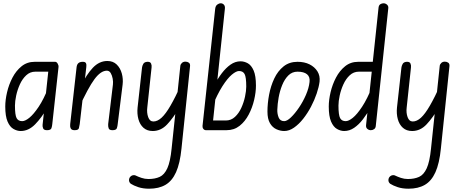

<svg xmlns="http://www.w3.org/2000/svg" viewBox="-20 -792 2819 1168"><path d="M106 5Q84 5 62 -7.5Q40 -20 26 -52.5Q12 -85 12 -144Q12 -184 23 -231Q34 -278 56 -320Q78 -362 111.5 -389Q145 -416 191 -416H301L295 -356H195Q163 -356 139.5 -334Q116 -312 101 -279Q86 -246 78.5 -211Q71 -176 71 -150Q71 -92 81 -73.5Q91 -55 115 -55Q133 -55 158.5 -75.5Q184 -96 215 -142Q246 -188 277 -266L266 -134Q234 -77 194 -36Q154 5 106 5ZM266 0Q247 0 242.5 -11Q238 -22 239 -32L280 -416H316Q324 -416 330.5 -405.5Q337 -395 336 -384L298 -37Q297 -25 293 -12.5Q289 0 266 0Z M434 0Q415 0 410 -11.5Q405 -23 407 -37L446 -384Q448 -400 457 -408Q466 -416 484 -416Q499 -416 503 -407.5Q507 -399 505 -384L465 -37Q463 -25 460 -12.5Q457 0 434 0ZM664 0Q645 0 641 -11.5Q637 -23 638 -37L667 -278Q669 -294 665.5 -313.5Q662 -333 653.5 -347.5Q645 -362 630 -362Q593 -362 554.5 -310Q516 -258 460 -135L472 -268Q506 -339 545 -380Q584 -421 633 -421Q668 -421 690 -399.5Q712 -378 721 -345Q730 -312 726 -278L696 -37Q695 -25 691 -12.5Q687 0 664 0Z M909 5Q875 5 853 -14.5Q831 -34 822 -67Q813 -100 817 -138L844 -381Q845 -391 851.5 -403Q858 -415 876 -416Q894 -417 899 -405.5Q904 -394 902 -381L876 -138Q872 -106 881.5 -79.5Q891 -53 913 -53Q938 -53 963 -76Q988 -99 1017 -149Q1046 -199 1083 -280L1072 -139Q1035 -76 997 -35.5Q959 5 909 5ZM771 285Q777 278 783.5 275.5Q790 273 796.5 273.5Q803 274 808 277Q820 283 840.5 290Q861 297 883 297Q923 297 951.5 284Q980 271 998 231.5Q1016 192 1024 112L1077 -391Q1078 -401 1086.5 -409Q1095 -417 1108 -417Q1120 -417 1129 -410.5Q1138 -404 1136 -388L1084 112Q1075 202 1051 255.5Q1027 309 986.5 332.5Q946 356 887 356Q850 356 821.5 346.5Q793 337 776 326Q766 318 765 306.5Q764 295 771 285Z M1212 -26 1289 -738Q1291 -756 1301.5 -764Q1312 -772 1323 -772Q1334 -772 1342 -763.5Q1350 -755 1348 -738L1270 0H1233Q1223 0 1217 -8Q1211 -16 1212 -26ZM1537 -271Q1537 -231 1526 -184Q1515 -137 1493 -95Q1471 -53 1437.5 -26.5Q1404 0 1358 0H1244L1250 -59H1354Q1386 -59 1409.5 -81Q1433 -103 1448 -136Q1463 -169 1470.5 -204Q1478 -239 1478 -265Q1478 -323 1468 -341.5Q1458 -360 1434 -360Q1417 -360 1390.5 -338Q1364 -316 1333 -267.5Q1302 -219 1270 -141L1283 -273Q1304 -313 1329 -346Q1354 -379 1382.5 -399Q1411 -419 1443 -419Q1466 -419 1487.5 -407Q1509 -395 1523 -363Q1537 -331 1537 -271Z M1709 5Q1685 5 1661 -6Q1637 -17 1622 -43Q1607 -69 1607 -113Q1607 -163 1617 -216Q1627 -269 1648.5 -314.5Q1670 -360 1705 -388Q1740 -416 1790 -416Q1832 -416 1863 -400.5Q1894 -385 1911 -358Q1928 -331 1924 -295Q1920 -263 1906.5 -223Q1893 -183 1872 -143Q1851 -103 1824.5 -69.5Q1798 -36 1768.5 -15.5Q1739 5 1709 5ZM1709 -55Q1726 -55 1750 -78Q1774 -101 1798.5 -137Q1823 -173 1841 -214.5Q1859 -256 1863 -293Q1867 -324 1848 -340Q1829 -356 1790 -356Q1757 -356 1734 -333Q1711 -310 1696.5 -274Q1682 -238 1675 -198.5Q1668 -159 1667 -125Q1666 -100 1675 -77.5Q1684 -55 1709 -55Z M2236 0Q2224 0 2214.5 -8Q2205 -16 2207 -32L2283 -747Q2285 -761 2294 -766.5Q2303 -772 2313 -772Q2325 -772 2334.5 -763.5Q2344 -755 2342 -741L2266 -26Q2265 -13 2256 -6.5Q2247 0 2236 0ZM1980 -144Q1980 -184 1991 -231Q2002 -278 2024 -320Q2046 -362 2079.5 -389Q2113 -416 2159 -416H2273L2267 -356H2163Q2131 -356 2107.5 -334Q2084 -312 2069 -279Q2054 -246 2046.5 -211Q2039 -176 2039 -150Q2039 -92 2049 -73.5Q2059 -55 2083 -55Q2101 -55 2126.5 -75.5Q2152 -96 2183 -143Q2214 -190 2245 -267L2234 -137Q2213 -99 2188 -66.5Q2163 -34 2134.5 -14.5Q2106 5 2074 5Q2052 5 2030 -7.5Q2008 -20 1994 -52.5Q1980 -85 1980 -144Z M2487 5Q2453 5 2431 -14.5Q2409 -34 2400 -67Q2391 -100 2395 -138L2422 -381Q2423 -391 2429.5 -403Q2436 -415 2454 -416Q2472 -417 2477 -405.5Q2482 -394 2480 -381L2454 -138Q2450 -106 2459.5 -79.5Q2469 -53 2491 -53Q2516 -53 2541 -76Q2566 -99 2595 -149Q2624 -199 2661 -280L2650 -139Q2613 -76 2575 -35.5Q2537 5 2487 5ZM2349 285Q2355 278 2361.5 275.5Q2368 273 2374.5 273.5Q2381 274 2386 277Q2398 283 2418.5 290Q2439 297 2461 297Q2501 297 2529.5 284Q2558 271 2576 231.5Q2594 192 2602 112L2655 -391Q2656 -401 2664.5 -409Q2673 -417 2686 -417Q2698 -417 2707 -410.5Q2716 -404 2714 -388L2662 112Q2653 202 2629 255.5Q2605 309 2564.5 332.5Q2524 356 2465 356Q2428 356 2399.5 346.5Q2371 337 2354 326Q2344 318 2343 306.5Q2342 295 2349 285Z"/></svg>

Font: Edu NSW ACT Foundation
Style: Regular
Weight: 400
Designer: Tina and Corey Anderson
Foundry: Google for Education
Version: Version 1.003